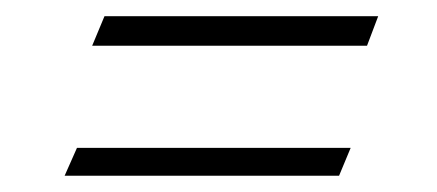

<svg xmlns="http://www.w3.org/2000/svg" viewBox="-20 -367 535 235"><path d="M429.2 -311 442.9 -347.2H107.9L92.8 -311ZM395 -151.9 409.2 -186H74.2L59.1 -151.9Z"/></svg>

Font: Comic Neue Angular Light Italic
Style: Regular
Weight: 300
Italic angle: -12°
Designer: Craig Rozynski
Foundry: Craig Rozynski
Version: Version 2.003